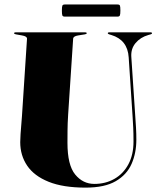

<svg xmlns="http://www.w3.org/2000/svg" viewBox="-20 -848 719 878"><path d="M586.5 -312 568.5 -585.5Q563.5 -665.5 489 -688L479 -691Q473 -693 473 -696Q473 -700 478 -700H670Q675 -700 675 -696Q675 -692.5 669 -691L658.5 -688Q622 -677.5 600 -651.2Q578 -625 580.5 -588L598.5 -317Q600.5 -290 602 -263.5Q603.5 -237 603.5 -209Q603.5 -148.5 581.8 -98.8Q560 -49 509.2 -19.5Q458.5 10 371.5 10Q268.5 10 202.2 -16.8Q136 -43.5 104.2 -90.5Q72.5 -137.5 72.5 -198Q72.5 -212 74 -234.5Q75.5 -257 77.5 -279.8Q79.5 -302.5 80.5 -318L103.5 -671Q104 -682 80.5 -686L52.5 -691Q44.5 -692.5 44.5 -696Q44.5 -700 50.5 -700H370.5Q376.5 -700 376.5 -696Q376.5 -692.5 368.5 -691L337.5 -686Q315 -682.5 314.5 -671L291.5 -322Q289 -283 288.8 -250.2Q288.5 -217.5 288.5 -195Q288.5 -93 323.8 -50Q359 -7 411.5 -7Q462.5 -7 503 -30Q543.5 -53 567 -96.5Q590.5 -140 590.5 -201Q590.5 -240 589.2 -264.8Q588 -289.5 586.5 -312ZM263 -799.5Q263 -817 265.2 -822.2Q267.5 -827.5 276.5 -827.5H517Q526 -827.5 528.2 -823Q530.5 -818.5 530.5 -800Q530.5 -783 528.2 -777.5Q526 -772 517 -772H276.5Q267.5 -772 265.2 -777.2Q263 -782.5 263 -799.5Z"/></svg>

Font: Fraunces 144pt S000 Black
Style: Regular
Weight: 900
Version: Version 1.000; ttfautohint (v1.8.3)